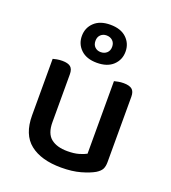

<svg xmlns="http://www.w3.org/2000/svg" viewBox="-134 -817 827 930"><g transform="rotate(20 279.5 -352.0)"><path d="M69 -467Q76 -469 89 -471.5Q102 -474 117 -474Q146 -474 159.5 -463Q173 -452 173 -425V-178Q173 -120 203.5 -95.5Q234 -71 288 -71Q323 -71 347 -78Q371 -85 385 -93V-467Q393 -469 405.5 -471.5Q418 -474 433 -474Q462 -474 476 -463Q490 -452 490 -425V-88Q490 -66 483 -52Q476 -38 455 -25Q429 -10 386.5 2Q344 14 287 14Q184 14 126.5 -31.5Q69 -77 69 -176ZM164 -620Q164 -662 193.5 -690Q223 -718 276 -718Q330 -718 359.5 -690Q389 -662 389 -620Q389 -578 359.5 -550Q330 -522 276 -522Q223 -522 193.5 -550Q164 -578 164 -620ZM234 -620Q234 -600 246 -588.5Q258 -577 276 -577Q295 -577 307.5 -588.5Q320 -600 320 -620Q320 -640 307.5 -651.5Q295 -663 276 -663Q258 -663 246 -651.5Q234 -640 234 -620Z"/></g></svg>

Font: Baloo Da 2 Medium
Style: Regular
Weight: 500
Designer: Noopur Datye, Sulekha Rajkumar and Ek Type
Foundry: Ek Type
Version: Version 1.640;hotconv 1.0.111;makeotfexe 2.5.65597; ttfautoh